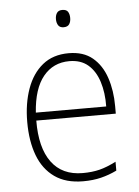

<svg xmlns="http://www.w3.org/2000/svg" viewBox="-53 -766 593 818"><g transform="rotate(-5 243.5 -357.5)"><path d="M255 -539Q318 -539 357 -506.5Q396 -474 414.5 -419Q433 -364 433 -297V-265H93Q92 -149 137.5 -87Q183 -25 271 -25Q311 -25 343 -33Q375 -41 414 -61V-23Q381 -7 346.5 1.5Q312 10 270 10Q196 10 148 -24Q100 -58 77 -119Q54 -180 54 -262Q54 -341 76.5 -404Q99 -467 143.5 -503Q188 -539 255 -539ZM255 -505Q186 -505 143.5 -453Q101 -401 94 -299H395Q396 -358 381 -405Q366 -452 335 -478.5Q304 -505 255 -505ZM244 -725Q262 -725 268.5 -714.5Q275 -704 275 -688Q275 -672 268 -661.5Q261 -651 244 -651Q228 -651 221 -661.5Q214 -672 214 -688Q214 -704 221 -714.5Q228 -725 244 -725Z"/></g></svg>

Font: Noto Sans Sinhala SemiCondensed ExtraLight
Style: Regular
Weight: 200
Width: 4
Designer: Jelle Bosma - Monotype Design Team
Foundry: Monotype Imaging Inc.
Version: Version 2.006; ttfautohint (v1.8.4.7-5d5b)